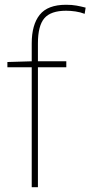

<svg xmlns="http://www.w3.org/2000/svg" viewBox="-20 -785 379 805"><path d="M258 -503H139V0H113V-503H11V-525L113 -528V-603Q113 -681 146.5 -723Q180 -765 257 -765Q282 -765 301 -761.5Q320 -758 339 -753L335 -727Q317 -734 296.5 -737Q276 -740 257 -740Q193 -740 166 -708.5Q139 -677 139 -603V-528H258Z"/></svg>

Font: Noto Sans Thin
Style: Regular
Weight: 100
Designer: Monotype Design Team
Foundry: Monotype Imaging Inc.
Version: Version 2.007